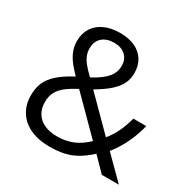

<svg xmlns="http://www.w3.org/2000/svg" viewBox="-162 -884 1050 1053"><g transform="rotate(30 362.5 -358.0)"><path d="M53.2 -185.1Q53.2 -230.5 68.6 -265.6Q84 -300.8 119.1 -332Q154.3 -363.3 214.8 -395.5L186.5 -426.3Q154.3 -461.4 138.7 -495.8Q123 -530.3 123 -568.4Q123 -616.2 145.5 -651.4Q168 -686.5 209.7 -705.6Q251.5 -724.6 307.6 -724.6Q361.8 -724.6 401.9 -706.3Q441.9 -688 463.1 -653.3Q484.4 -618.7 484.4 -570.8Q484.4 -535.2 469.7 -504.9Q455.1 -474.6 422.1 -444.8Q389.2 -415 333 -382.3L524.9 -189.5Q552.2 -223.1 571.3 -262.5Q590.3 -301.8 604 -353.5H686Q670.9 -292 644 -236.3Q617.2 -180.7 580.6 -135.3L716.3 0H608.4L524.9 -85.4Q485.8 -49.8 450.2 -29.3Q414.6 -8.8 374.5 0.5Q334.5 9.8 281.7 9.8Q212.4 9.8 160.9 -13.4Q109.4 -36.6 81.3 -80.6Q53.2 -124.5 53.2 -185.1ZM473.6 -136.2 264.6 -346.2Q218.8 -321.3 192.4 -300.5Q166 -279.8 152.1 -253.4Q138.2 -227.1 138.2 -189.9Q138.2 -149.9 156.2 -120.4Q174.3 -90.8 208.3 -75.2Q242.2 -59.6 288.6 -59.6Q343.3 -59.6 387.9 -77.9Q432.6 -96.2 473.6 -136.2ZM404.3 -572.3Q404.3 -612.8 377.7 -637.2Q351.1 -661.6 306.6 -661.6Q258.8 -661.6 231 -637Q203.1 -612.3 203.1 -567.9Q203.1 -544.9 210.7 -524.9Q218.3 -504.9 235.8 -482.7Q253.4 -460.4 285.2 -430.2Q350.1 -465.3 377.2 -498Q404.3 -530.8 404.3 -572.3Z"/></g></svg>

Font: Viking Open Sans
Style: Regular
Weight: 400
Foundry: Ascender Corporation
Version: Version 2.001